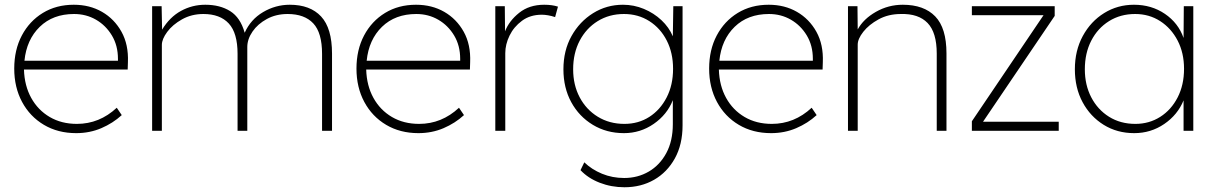

<svg xmlns="http://www.w3.org/2000/svg" viewBox="-20 -551 5118 809"><path d="M301 10Q224 10 165 -25Q106 -60 73 -121.5Q40 -183 40 -262Q40 -341 72 -401.5Q104 -462 160.5 -496.5Q217 -531 291 -531Q358 -531 410 -501Q462 -471 492 -417Q522 -363 519 -289L518 -258H81Q83 -190 111.5 -138.5Q140 -87 189.5 -58Q239 -29 304 -29Q399 -29 472 -97L493 -66Q456 -32 407 -11Q358 10 301 10ZM292 -492Q203 -492 147.5 -438Q92 -384 83 -295H477V-303Q477 -359 451.5 -401.5Q426 -444 384.5 -468Q343 -492 292 -492Z M621 0V-525H661L663 -426Q695 -479 742.5 -505Q790 -531 845 -531Q907 -531 950 -504Q993 -477 1011 -413Q1036 -469 1088.5 -500Q1141 -531 1201 -531Q1287 -531 1333 -481.5Q1379 -432 1379 -325V0H1337V-324Q1337 -413 1300 -452.5Q1263 -492 1192 -492Q1143 -492 1104.5 -471Q1066 -450 1044 -418Q1022 -386 1022 -353V0H981V-324Q981 -412 944 -452Q907 -492 837 -492Q787 -492 747 -469.5Q707 -447 684.5 -416.5Q662 -386 662 -362V0Z M1743 10Q1666 10 1607 -25Q1548 -60 1515 -121.5Q1482 -183 1482 -262Q1482 -341 1514 -401.5Q1546 -462 1602.5 -496.5Q1659 -531 1733 -531Q1800 -531 1852 -501Q1904 -471 1934 -417Q1964 -363 1961 -289L1960 -258H1523Q1525 -190 1553.5 -138.5Q1582 -87 1631.5 -58Q1681 -29 1746 -29Q1841 -29 1914 -97L1935 -66Q1898 -32 1849 -11Q1800 10 1743 10ZM1734 -492Q1645 -492 1589.5 -438Q1534 -384 1525 -295H1919V-303Q1919 -359 1893.5 -401.5Q1868 -444 1826.5 -468Q1785 -492 1734 -492Z M2067 0V-525H2107L2108 -419Q2125 -463 2167.5 -497Q2210 -531 2273 -531Q2307 -531 2331 -523L2319 -479Q2304 -484 2289.5 -486.5Q2275 -489 2263 -489Q2214 -489 2179.5 -463.5Q2145 -438 2127 -401Q2109 -364 2109 -327V0Z M2611 238Q2556 238 2507 219Q2458 200 2426 166L2442 133Q2473 163 2516.5 181Q2560 199 2610 199Q2667 199 2713.5 172Q2760 145 2787.5 94Q2815 43 2815 -28V-129Q2791 -68 2734.5 -29Q2678 10 2609 10Q2536 10 2478 -25Q2420 -60 2387 -120.5Q2354 -181 2354 -259Q2354 -338 2388 -399Q2422 -460 2479 -495.5Q2536 -531 2605 -531Q2651 -531 2693 -513.5Q2735 -496 2767 -466Q2799 -436 2815 -398L2817 -525H2856V-23Q2856 58 2823.5 116.5Q2791 175 2736 206.5Q2681 238 2611 238ZM2611 -29Q2670 -29 2716 -58.5Q2762 -88 2789 -140.5Q2816 -193 2816 -261Q2816 -328 2789.5 -380Q2763 -432 2716 -462Q2669 -492 2609 -492Q2547 -492 2498.5 -462Q2450 -432 2422.5 -379.5Q2395 -327 2395 -259Q2395 -193 2422.5 -141Q2450 -89 2499 -59Q2548 -29 2611 -29Z M3229 10Q3152 10 3093 -25Q3034 -60 3001 -121.5Q2968 -183 2968 -262Q2968 -341 3000 -401.5Q3032 -462 3088.5 -496.5Q3145 -531 3219 -531Q3286 -531 3338 -501Q3390 -471 3420 -417Q3450 -363 3447 -289L3446 -258H3009Q3011 -190 3039.5 -138.5Q3068 -87 3117.5 -58Q3167 -29 3232 -29Q3327 -29 3400 -97L3421 -66Q3384 -32 3335 -11Q3286 10 3229 10ZM3220 -492Q3131 -492 3075.5 -438Q3020 -384 3011 -295H3405V-303Q3405 -359 3379.5 -401.5Q3354 -444 3312.5 -468Q3271 -492 3220 -492Z M3553 0V-525H3593L3594 -427Q3618 -471 3670.5 -501Q3723 -531 3784 -531Q3873 -531 3920.5 -482Q3968 -433 3968 -326V0H3927V-325Q3927 -414 3888.5 -454Q3850 -494 3776 -492Q3723 -492 3682 -469.5Q3641 -447 3617.5 -417Q3594 -387 3594 -363V0Z M4075 0V-40L4377 -487H4075V-525H4424V-484L4122 -38H4441V0Z M4759 10Q4687 10 4630.5 -25Q4574 -60 4541.5 -120.5Q4509 -181 4509 -259Q4509 -338 4542.5 -399.5Q4576 -461 4632.5 -496Q4689 -531 4758 -531Q4832 -531 4888.5 -492.5Q4945 -454 4967 -391L4968 -525H5008V0H4967V-128Q4942 -67 4885.5 -28.5Q4829 10 4759 10ZM4764 -29Q4822 -29 4868.5 -58.5Q4915 -88 4942 -140.5Q4969 -193 4969 -261Q4969 -328 4942 -380Q4915 -432 4868.5 -462Q4822 -492 4763 -492Q4701 -492 4653 -462Q4605 -432 4578 -379.5Q4551 -327 4551 -259Q4551 -193 4578 -141Q4605 -89 4653 -59Q4701 -29 4764 -29Z"/></svg>

Font: Readex Pro Light
Style: Regular
Weight: 300
Designer: Bonnie Shaver-Troup, Thomas Jockin
Foundry: Lexend
Version: Version 1.200; ttfautohint (v1.8.3)